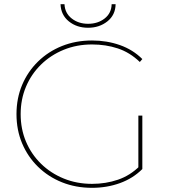

<svg xmlns="http://www.w3.org/2000/svg" viewBox="-20 -897 814 920"><path d="M421 3Q343 3 277 -23.5Q211 -50 162 -98Q113 -146 86 -210Q59 -274 59 -350Q59 -426 86 -490Q113 -554 162 -602Q211 -650 277 -676.5Q343 -703 421 -703Q492 -703 554.5 -681Q617 -659 662 -614L650 -600Q602 -646 544.5 -665Q487 -684 421 -684Q348 -684 285.5 -658.5Q223 -633 176.5 -587.5Q130 -542 104.5 -481.5Q79 -421 79 -350Q79 -279 104.5 -218.5Q130 -158 176.5 -112.5Q223 -67 285.5 -41.5Q348 -16 421 -16Q487 -16 545.5 -36Q604 -56 650 -102L662 -87Q617 -42 554.5 -19.5Q492 3 421 3ZM662 -87 643 -89V-343H662ZM402 -764Q348 -764 310 -794.5Q272 -825 270 -877H289Q291 -834 323.5 -808.5Q356 -783 402 -783Q449 -783 481.5 -808.5Q514 -834 515 -877H534Q533 -825 494.5 -794.5Q456 -764 402 -764Z"/></svg>

Font: Montserrat Thin
Style: Regular
Weight: 100
Designer: Julieta Ulanovsky
Foundry: Julieta Ulanovsky
Version: Version 9.000